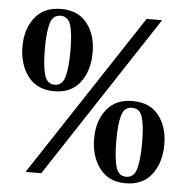

<svg xmlns="http://www.w3.org/2000/svg" viewBox="-51 -733 770 793"><g transform="rotate(5 334.5 -336.0)"><path d="M25 -515Q25 -588 62.5 -635.5Q100 -683 171 -683Q242 -683 279 -635.5Q316 -588 316 -515Q316 -440 279 -391Q242 -342 171 -342Q100 -342 62.5 -391.5Q25 -441 25 -515ZM590 -673 148 0H83L526 -673ZM224 -515Q224 -584 213.5 -619.5Q203 -655 171 -655Q139 -655 128.5 -619Q118 -583 118 -515Q118 -444 128.5 -406.5Q139 -369 171 -369Q203 -369 213.5 -406.5Q224 -444 224 -515ZM353 -162Q353 -235 390.5 -282.5Q428 -330 498 -330Q570 -330 607 -282.5Q644 -235 644 -162Q644 -87 606.5 -38Q569 11 498 11Q428 11 390.5 -38.5Q353 -88 353 -162ZM552 -162Q552 -231 541.5 -266.5Q531 -302 498 -302Q466 -302 455.5 -266Q445 -230 445 -162Q445 -91 455.5 -53.5Q466 -16 498 -16Q531 -16 541.5 -53.5Q552 -91 552 -162Z"/></g></svg>

Font: Ibarra Real Nova
Style: Bold
Weight: 700
Designer: Jose Maria Ribagorda & Octavio Pardo
Foundry: Jose Maria Ribagorda
Version: Version 1.014